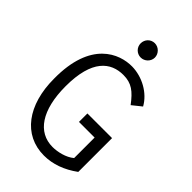

<svg xmlns="http://www.w3.org/2000/svg" viewBox="-240 -883 980 980"><g transform="rotate(45 250.0 -393.0)"><path d="M272 -693C300 -693 324 -716 324 -744C324 -772 300 -796 272 -796C243 -796 221 -773 221 -744C221 -716 244 -693 272 -693ZM277 10C340 10 401 -12 460 -55V-299H282V-238H395V-90C363 -63 313 -52 277 -52C171 -52 105 -146 105 -319C105 -510 183 -568 273 -568C333 -568 365 -542 408 -485L458 -525C423 -588 348 -629 274 -630C183 -631 33 -573 36 -304C36 -115 128 10 277 10Z"/></g></svg>

Font: Inconsolata
Style: Regular
Weight: 400
Monospace: yes
Designer: Raph Levien, Cyreal, Brenton Simpson
Foundry: Raph Levien, Cyreal, Google
Version: Version 3.100